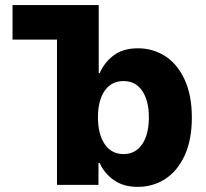

<svg xmlns="http://www.w3.org/2000/svg" viewBox="-20 -727 809 755"><path d="M204.1 -571.3H29.3V-707H368.2V-439.5H372.1Q390.1 -481.4 427 -509.3Q463.9 -537.1 522.5 -537.1Q580.1 -537.1 628.2 -507.1Q676.3 -477.1 705.3 -415.5Q734.4 -354 734.4 -264.6Q734.4 -177.7 706.3 -116.2Q678.2 -54.7 629.9 -23.4Q581.5 7.8 521.5 7.8Q465.3 7.8 427.7 -18.8Q390.1 -45.4 372.1 -85.9H367.2V0H204.1ZM465.8 -121.1Q512.7 -121.1 539.1 -159.9Q565.4 -198.7 565.4 -265.6Q565.4 -331.1 539.3 -369.6Q513.2 -408.2 465.8 -408.2Q418 -408.2 391.6 -370.1Q365.2 -332 365.2 -265.6Q365.2 -199.2 391.8 -160.2Q418.5 -121.1 465.8 -121.1Z"/></svg>

Font: Pretendard GOV ExtraBold
Style: Regular
Weight: 800
Designer: Base glyphs from Inter by Rasmus Andersson; Hangeul glyphs from Noto Sans CJK(Source Han Sans) by Jang Soo-young and Kan
Foundry: Kil Hyung-jin
Version: Version 1.309